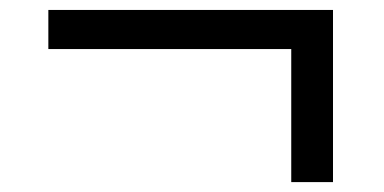

<svg xmlns="http://www.w3.org/2000/svg" viewBox="-20 -392 768 384"><path d="M646 -372.1H76.7V-293.9H562.5V-27.8H646Z"/></svg>

Font: SG Kara SemiBold
Style: Regular
Weight: 400
Designer: Damoon Khanjanzadeh
Version: Version 1.000